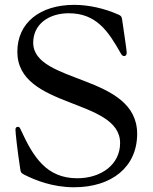

<svg xmlns="http://www.w3.org/2000/svg" viewBox="-20 -763 632 795"><path d="M286.6 12.4C442.8 12.4 547.9 -71.7 547.9 -208.8C547.9 -457.7 117.5 -414.4 117.5 -586.3C117.5 -661.9 180.8 -708.1 264.9 -708.1C378.9 -708.1 428.3 -633.5 479 -544C484 -534.4 487.9 -530.9 494 -530.9C502.5 -530.9 504.6 -539.1 504.6 -544.7C504.6 -556.8 492.5 -633.2 485.8 -681.1C484 -694.2 481.5 -697.8 469.8 -702.8C413 -728 347.7 -742.9 287.3 -742.9C145.2 -742.9 51.8 -668.3 51.8 -548.7C51.8 -311.4 477.3 -357.2 477.3 -170.5C477.3 -81.7 398.8 -24.9 299.7 -24.9C172.2 -24.9 117.9 -113.6 67.8 -221.9C61.8 -235.1 60.4 -237.9 54.3 -237.9C46.2 -237.9 44 -232.2 44 -225.9C44 -214.1 51.5 -143.5 63.6 -64.6C65.3 -48.7 68.5 -45.8 81.7 -39.1C123.9 -17.8 196.4 12.4 286.6 12.4Z"/></svg>

Font: Margiela Serif Text
Style: Regular
Weight: 400
Designer: Andreas Faust, Stefan Endress
Version: Version 1.002;FEAKit 1.0